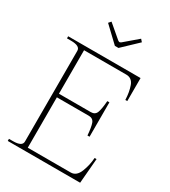

<svg xmlns="http://www.w3.org/2000/svg" viewBox="-215 -1006 987 1112"><g transform="rotate(30 279.0 -449.5)"><path d="M282 -787 181 -883 195 -899 283 -824Q290 -819 294 -819Q298 -819 305 -824L393 -899L407 -883L306 -787ZM518 -166 504 0H20V-14H47Q77 -14 92.5 -22Q108 -30 108 -47V-653Q108 -670 92.5 -678Q77 -686 47 -686H20V-700H504V-546H491Q489 -598 475 -637Q461 -676 422 -676H140V-385H353Q382 -385 391 -410Q400 -435 404 -488H418V-258H404Q400 -311 391 -336Q382 -361 353 -361H140V-24H427Q465 -24 483.5 -70.5Q502 -117 505 -166Z"/></g></svg>

Font: Taviraj Thin
Style: Regular
Weight: 250
Designer: Katatrad Team
Foundry: CadsonDemak
Version: Version 1.001